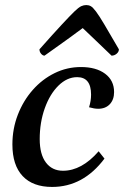

<svg xmlns="http://www.w3.org/2000/svg" viewBox="-20 -727 490 759"><path d="M186 12Q110 12 69.5 -31Q29 -74 29 -156Q29 -218 50.5 -273.5Q72 -329 109.5 -371.5Q147 -414 196 -438Q245 -462 300 -462Q360 -462 395.5 -435.5Q431 -409 431 -363Q431 -333 414 -315Q397 -297 368 -297Q353 -297 332 -303Q340 -328 340 -353Q340 -422 285 -422Q245 -422 211 -388.5Q177 -355 157 -299Q137 -243 137 -177Q137 -117 161.5 -84.5Q186 -52 229 -52Q303 -52 370 -129L393 -100Q309 12 186 12ZM321 -707Q331 -707 339 -702.5Q347 -698 359.5 -681.5Q372 -665 393 -629.5Q414 -594 450 -532Q450 -522 441 -514.5Q432 -507 421 -507Q376 -550 348 -577Q320 -604 307 -616Q295 -607 284.5 -599.5Q274 -592 259.5 -581Q245 -570 220.5 -553Q196 -536 156 -507Q149 -507 142.5 -514.5Q136 -522 136 -532Q191 -594 224 -629.5Q257 -665 274 -681.5Q291 -698 301 -702.5Q311 -707 321 -707Z"/></svg>

Font: Petrona SemiBold
Style: Italic
Weight: 600
Italic angle: -9°
Designer: Ringo R. Seeber
Foundry: Ringo R. Seeber
Version: Version 2.001; ttfautohint (v1.8.3)